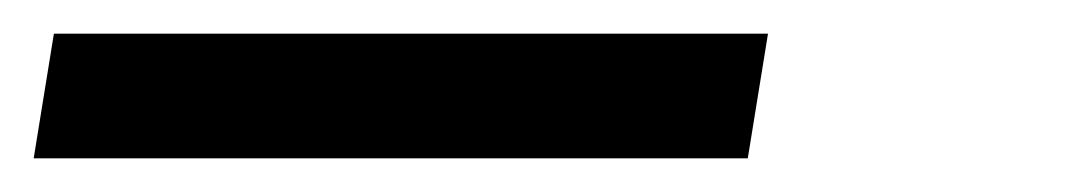

<svg xmlns="http://www.w3.org/2000/svg" viewBox="-24 121 644 114"><path d="M-4 215 8 141H432L420 215Z"/></svg>

Font: Iosevka SS04 Extended Oblique
Style: Regular
Weight: 400
Width: 7
Italic angle: -9°
Monospace: yes
Designer: Belleve Invis
Foundry: Belleve Invis
Version: Version 19.0.0; ttfautohint (v1.8.4)